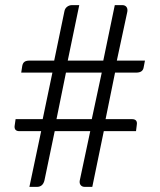

<svg xmlns="http://www.w3.org/2000/svg" viewBox="-20 -731 625 751"><path d="M95 0 141 -218H56Q36 -218 37 -237L41 -265H147L185 -447H63L67 -473Q69 -484 75.5 -489Q82 -494 96 -494H192L232 -687Q234 -698 242.5 -704.5Q251 -711 262 -711H290L245 -494H384L429 -711H458Q469 -711 474.5 -704Q480 -697 478 -685L437 -494H547L542 -468Q539 -447 513 -447H430L393 -265H496Q519 -265 515 -242L512 -218H386L341 0H312Q301 0 295.5 -7Q290 -14 292 -25L333 -218H194L154 -26Q148 0 124 0ZM238 -447 201 -265H339L378 -447Z"/></svg>

Font: Aleo Light
Style: Regular
Weight: 300
Designer: Alessio Laiso
Foundry: Alessio Laiso
Version: Version 2.000